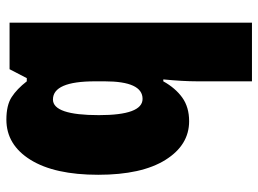

<svg xmlns="http://www.w3.org/2000/svg" viewBox="-124 -676 810 602"><g transform="rotate(90 281.0 -375.0)"><path d="M235 -760H51V0H197L225 -54H235Q259 -23 284.5 -6.5Q310 10 355 10Q434 10 481 -65.5Q528 -141 528 -278Q528 -414 481.5 -488.5Q435 -563 360 -563Q316 -563 286 -541.5Q256 -520 235 -482H229Q235 -544 235 -589ZM290 -417Q341 -417 341 -280Q341 -136 292 -136Q235 -136 235 -268V-298Q235 -417 290 -417Z"/></g></svg>

Font: Noto Sans Display SemiCondensed Black
Style: Regular
Weight: 900
Width: 4
Designer: Monotype Design Team
Foundry: Monotype Imaging Inc.
Version: Version 1.900